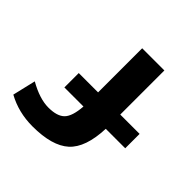

<svg xmlns="http://www.w3.org/2000/svg" viewBox="-188 -895 1070 1070"><g transform="rotate(45 346.5 -360.0)"><path d="M15.6 -40 47.9 -176.8Q135.7 -127 204.6 -127Q273.4 -127 303.2 -157.2Q333 -187.5 338.9 -269.5H188.5V-382.8H340.8V-730.5H515.6V-382.8H668V-269.5H514.6Q508.8 -116.2 439.5 -53.2Q370.1 9.8 215.8 9.8Q106.4 9.8 15.6 -40Z"/></g></svg>

Font: GenEi M Gothic v2 Heavy
Style: Regular
Weight: 800
Version: Version 2.0